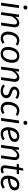

<svg xmlns="http://www.w3.org/2000/svg" viewBox="2395 -3209 826 5656"><g transform="rotate(90 2808.0 -381.0)"><path d="M143 -711Q143 -738 161 -756Q179 -774 206 -774Q231 -774 246 -759Q261 -744 261 -721Q261 -694 242.5 -676Q224 -658 197 -658Q173 -658 158 -673Q143 -688 143 -711ZM217 -526 143 0H60L134 -526Z M784 -406Q784 -388 781 -370L729 0H646L698 -368Q700 -390 700 -397Q700 -468 637 -468Q589 -468 545 -425.5Q501 -383 464 -315L420 0H337L411 -526H482L472 -417Q555 -538 659 -538Q717 -538 750.5 -502.5Q784 -467 784 -406Z M1326 -481 1281 -429Q1258 -449 1233 -458.5Q1208 -468 1177 -468Q1113 -468 1073 -425.5Q1033 -383 1015.5 -321Q998 -259 998 -196Q998 -60 1111 -60Q1144 -60 1172.5 -70Q1201 -80 1235 -101L1269 -43Q1191 12 1106 12Q1014 12 962.5 -44.5Q911 -101 911 -202Q911 -278 938.5 -355.5Q966 -433 1025.5 -485.5Q1085 -538 1176 -538Q1266 -538 1326 -481Z M1362 -205Q1362 -279 1389 -355.5Q1416 -432 1476.5 -485Q1537 -538 1632 -538Q1728 -538 1779 -481Q1830 -424 1830 -322Q1830 -249 1803.5 -172Q1777 -95 1716.5 -41.5Q1656 12 1561 12Q1465 12 1413.5 -45.5Q1362 -103 1362 -205ZM1743 -330Q1743 -470 1629 -470Q1564 -470 1523.5 -426Q1483 -382 1466 -319Q1449 -256 1449 -196Q1449 -56 1563 -56Q1628 -56 1668.5 -100Q1709 -144 1726 -207Q1743 -270 1743 -330Z M2391 -406Q2391 -388 2388 -370L2336 0H2253L2305 -368Q2307 -390 2307 -397Q2307 -468 2244 -468Q2196 -468 2152 -425.5Q2108 -383 2071 -315L2027 0H1944L2018 -526H2089L2079 -417Q2162 -538 2266 -538Q2324 -538 2357.5 -502.5Q2391 -467 2391 -406Z M2896 -474 2855 -424Q2796 -471 2725 -471Q2675 -471 2645.5 -450.5Q2616 -430 2616 -395Q2616 -365 2640 -347.5Q2664 -330 2724 -312Q2801 -287 2836.5 -251Q2872 -215 2872 -155Q2872 -75 2810 -31.5Q2748 12 2657 12Q2542 12 2465 -63L2512 -111Q2579 -56 2660 -56Q2724 -56 2754.5 -83Q2785 -110 2785 -147Q2785 -174 2774.5 -191Q2764 -208 2740.5 -220.5Q2717 -233 2672 -247Q2596 -271 2563.5 -304Q2531 -337 2531 -390Q2531 -427 2553 -461Q2575 -495 2619 -516.5Q2663 -538 2726 -538Q2826 -538 2896 -474Z M3394 -481 3349 -429Q3326 -449 3301 -458.5Q3276 -468 3245 -468Q3181 -468 3141 -425.5Q3101 -383 3083.5 -321Q3066 -259 3066 -196Q3066 -60 3179 -60Q3212 -60 3240.5 -70Q3269 -80 3303 -101L3337 -43Q3259 12 3174 12Q3082 12 3030.5 -44.5Q2979 -101 2979 -202Q2979 -278 3006.5 -355.5Q3034 -433 3093.5 -485.5Q3153 -538 3244 -538Q3334 -538 3394 -481Z M3539 -711Q3539 -738 3557 -756Q3575 -774 3602 -774Q3627 -774 3642 -759Q3657 -744 3657 -721Q3657 -694 3638.5 -676Q3620 -658 3593 -658Q3569 -658 3554 -673Q3539 -688 3539 -711ZM3613 -526 3539 0H3456L3530 -526Z M3814 -198Q3815 -59 3933 -59Q3971 -59 4005 -71Q4039 -83 4075 -109L4111 -52Q4024 12 3925 12Q3830 12 3778.5 -44.5Q3727 -101 3727 -201Q3727 -281 3755 -358Q3783 -435 3843.5 -486.5Q3904 -538 3997 -538Q4075 -538 4118 -500Q4161 -462 4161 -406Q4161 -305 4070.5 -260Q3980 -215 3814 -198ZM4073 -403Q4073 -429 4054.5 -450Q4036 -471 3996 -471Q3917 -471 3873.5 -410.5Q3830 -350 3818 -263Q3948 -276 4010.5 -307Q4073 -338 4073 -403Z M4696 -406Q4696 -388 4693 -370L4641 0H4558L4610 -368Q4612 -390 4612 -397Q4612 -468 4549 -468Q4501 -468 4457 -425.5Q4413 -383 4376 -315L4332 0H4249L4323 -526H4394L4384 -417Q4467 -538 4571 -538Q4629 -538 4662.5 -502.5Q4696 -467 4696 -406Z M4935 -137Q4933 -119 4933 -111Q4933 -84 4945.5 -71.5Q4958 -59 4984 -59Q5018 -59 5062 -81L5089 -23Q5035 12 4974 12Q4915 12 4882.5 -18.5Q4850 -49 4850 -106Q4850 -127 4852 -138L4898 -461H4807L4816 -526H4910L4942 -649L5007 -656L4989 -526H5116L5097 -461H4980Z M5241 -198Q5242 -59 5360 -59Q5398 -59 5432 -71Q5466 -83 5502 -109L5538 -52Q5451 12 5352 12Q5257 12 5205.5 -44.5Q5154 -101 5154 -201Q5154 -281 5182 -358Q5210 -435 5270.5 -486.5Q5331 -538 5424 -538Q5502 -538 5545 -500Q5588 -462 5588 -406Q5588 -305 5497.5 -260Q5407 -215 5241 -198ZM5500 -403Q5500 -429 5481.5 -450Q5463 -471 5423 -471Q5344 -471 5300.5 -410.5Q5257 -350 5245 -263Q5375 -276 5437.5 -307Q5500 -338 5500 -403Z"/></g></svg>

Font: Fira Sans TEST Book
Style: Italic
Weight: 350
Italic angle: -8°
Designer: Carrois Corporate & Edenspiekermann AG
Foundry: Carrois Corporate GbR & Edenspiekermann AG
Version: Version 4.201